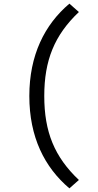

<svg xmlns="http://www.w3.org/2000/svg" viewBox="-20 -838 540 1054"><path d="M361 196 413 150C279 23 223 -114 223 -311C223 -507 279 -645 413 -772L361 -818C224 -702 141 -534 141 -311C141 -86 224 80 361 196Z"/></svg>

Font: Noto Sans Mono CJK SC Regular
Style: Regular
Weight: 400
Designer: Ryoko NISHIZUKA (kana & ideographs); Paul D. Hunt (Latin, Greek & Cyrillic); Wenlong ZHANG (bopomofo); Sandoll Communica
Foundry: Adobe Systems Incorporated
Version: Version 1.005;PS 1.005;hotconv 1.0.96;makeotf.lib2.5.65012